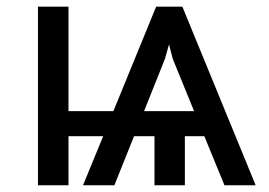

<svg xmlns="http://www.w3.org/2000/svg" viewBox="-20 -548 796 568"><path d="M182.6 -528.3V-219.2H315.4L441.9 -528.3H519.5L736.3 0H644L584.5 -145H526.9V0H437V-145H376.5L318.4 0H225.6L285.2 -145H182.6V0H92.3V-528.3ZM467.8 -373.5 406.2 -219.2H554.2L491.2 -373.5L480 -416.5Z"/></svg>

Font: LXGW WenKai Screen
Style: Regular
Weight: 400
Designer: LXGW / Fontworks Inc.
Foundry: LXGW / Fontworks Inc.
Version: Version 1.510;January 18,2025